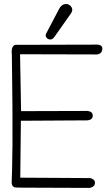

<svg xmlns="http://www.w3.org/2000/svg" viewBox="-20 -940 540 938"><path d="M455 -722Q481 -721 480 -700Q478 -678 455 -674L78 -675L83 -397L408 -398Q433 -395 433 -375Q433 -355 408 -352L82 -350L79 -72L421 -70Q444 -64 444 -47Q444 -28 419 -22Q248 -23 158 -23Q68 -23 59 -24Q38 -24 37 -49Q38 -65 39 -112Q40 -159 41 -235Q42 -389 38 -673Q33 -713 54 -721ZM268 -895Q278 -914 291.5 -918.5Q305 -923 316.5 -917Q328 -911 332 -899Q336 -887 325 -872L246 -760Q236 -746 224.5 -747Q213 -748 206.5 -757Q200 -766 206 -777Z"/></svg>

Font: Yomogi
Style: Regular
Weight: 400
Designer: satsuyako
Foundry: satsuyako
Version: Version 3.100